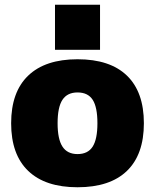

<svg xmlns="http://www.w3.org/2000/svg" viewBox="-20 -780 654 810"><path d="M307 10Q171 10 99 -59Q27 -128 27 -260Q27 -392 99 -461Q171 -530 307 -530Q444 -530 515.5 -461Q587 -392 587 -260Q587 -128 515.5 -59Q444 10 307 10ZM307 -130Q351 -130 371 -161.5Q391 -193 391 -260Q391 -328 371 -359Q351 -390 307 -390Q264 -390 243.5 -359Q223 -328 223 -260Q223 -193 243.5 -161.5Q264 -130 307 -130ZM212 -570V-760H402V-570Z"/></svg>

Font: M PLUS 1 Black
Style: Regular
Weight: 900
Designer: Coji Morishita
Foundry: UNDERFOREST DESIGN
Version: Version 1.001